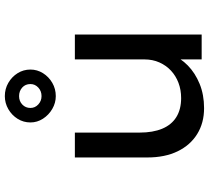

<svg xmlns="http://www.w3.org/2000/svg" viewBox="-55 -800 865 795"><g transform="rotate(-90 377.5 -402.5)"><path d="M327 10Q266 10 220 -18.5Q174 -47 148.5 -99.5Q123 -152 123 -225V-525H226V-257Q226 -202 242 -163.5Q258 -125 290 -105Q322 -85 369 -85Q403 -85 432 -96Q461 -107 482.5 -127Q504 -147 516.5 -175Q529 -203 529 -237V-525H632V0H529V-110L547 -122Q535 -88 504 -57.5Q473 -27 428 -8.5Q383 10 327 10ZM377 -604Q349 -604 324 -618.5Q299 -633 283.5 -657Q268 -681 268 -709Q268 -738 283 -762Q298 -786 323 -800.5Q348 -815 377 -815Q407 -815 432 -800.5Q457 -786 472 -762Q487 -738 487 -709Q487 -681 472 -657Q457 -633 432 -618.5Q407 -604 377 -604ZM377 -663Q398 -663 412.5 -676.5Q427 -690 427 -709Q427 -730 412.5 -743Q398 -756 377 -756Q356 -756 342 -742.5Q328 -729 328 -709Q328 -690 342.5 -676.5Q357 -663 377 -663Z"/></g></svg>

Font: Lexend Exa
Style: Regular
Weight: 400
Designer: Bonnie Shaver-Troup, Thomas Jockin
Foundry: Lexend
Version: Version 1.007